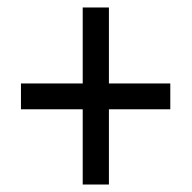

<svg xmlns="http://www.w3.org/2000/svg" viewBox="-20 -610 513 513"><path d="M271 -387H435V-318H271V-117H201V-318H36V-387H201V-590H271Z"/></svg>

Font: Noto Sans Khmer Condensed
Style: Regular
Weight: 400
Width: 3
Designer: Danh Hong and the Monotype Design Team
Foundry: Monotype Imaging Inc.
Version: Version 2.004